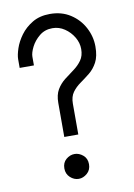

<svg xmlns="http://www.w3.org/2000/svg" viewBox="-86 -810 608 869"><g transform="rotate(-10 218.5 -376.0)"><path d="M382.8 -574.2Q382.8 -620.1 360.8 -661.6Q338.9 -703.1 298.8 -729Q258.8 -754.9 205.1 -754.9Q158.2 -754.9 124.5 -734.9Q90.8 -714.8 69.3 -685.5Q47.9 -656.2 38.1 -626.5Q28.3 -596.7 28.3 -578.1V-538.1H93.8V-578.1Q93.8 -595.7 106.9 -622.1Q120.1 -648.4 145 -668.9Q169.9 -689.5 205.1 -689.5Q235.4 -689.5 260.7 -672.4Q286.1 -655.3 301.8 -628.9Q317.4 -602.5 317.4 -574.2Q317.4 -543 302.7 -522.5Q288.1 -502 266.6 -486.3Q245.1 -470.7 223.1 -453.6Q201.2 -436.5 187 -412.6Q172.9 -388.7 172.9 -351.6V-195.3H237.3V-336.9Q237.3 -369.1 252 -389.2Q266.6 -409.2 288.1 -424.3Q309.6 -439.5 331.5 -457Q353.5 -474.6 368.2 -502Q382.8 -529.3 382.8 -574.2ZM261.7 -54.7Q261.7 -81.1 243.7 -96.2Q225.6 -111.3 205.1 -111.3Q183.6 -111.3 166 -96.2Q148.4 -81.1 148.4 -54.7Q148.4 -29.3 166 -13.2Q183.6 2.9 205.1 2.9Q225.6 2.9 243.7 -12.7Q261.7 -28.3 261.7 -54.7Z"/></g></svg>

Font: Namkio Khamti Book
Style: Regular
Weight: 500
Designer: Debbi Hosken
Foundry: SIL International
Version: Version 3.917